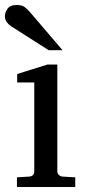

<svg xmlns="http://www.w3.org/2000/svg" viewBox="-34 -753 357 773"><path d="M217.8 -550.8H162.1L9.8 -647.9Q-0.5 -654.8 -7.3 -664.6Q-14.2 -674.3 -14.2 -688Q-14.2 -703.1 -3.7 -718Q6.8 -732.9 33.2 -732.9Q53.2 -732.9 63.7 -725.8Q74.2 -718.8 85 -706.1ZM269 0H34.2V-39.1L83 -42Q104 -43.5 104 -64V-420.9H35.2V-455.1L157.2 -493.2H196.8V-64Q196.8 -54.7 202.9 -48.8Q209 -43 217.8 -42L269 -39.1Z"/></svg>

Font: Abyssinica SIL
Style: Regular
Weight: 400
Designer: Victor Gaultney and Lorna Evans
Foundry: SIL International
Version: Version 2.100